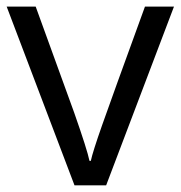

<svg xmlns="http://www.w3.org/2000/svg" viewBox="-20 -555 541 575"><path d="M203.1 0 0 -535.2H86.9L202.1 -217.8Q241.2 -106.4 248 -73.2H252Q257.3 -99.1 285.9 -180.4Q314.5 -261.7 414.1 -535.2H501L297.9 0Z"/></svg>

Font: f02265186
Style: Regular
Weight: 400
Foundry: Ascender Corporation
Version: Version 1.10